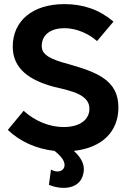

<svg xmlns="http://www.w3.org/2000/svg" viewBox="-20 -728 621 934"><path d="M314 -416C223 -440 183 -462 183 -504C183 -563 232 -591 294 -591C351 -591 413 -564 452 -528L532 -623C463 -681 386 -708 293 -708C139 -708 42 -627 42 -501C42 -393 124 -337 245 -305C331 -285 415 -267 415 -199C415 -149 373 -110 289 -110C222 -110 151 -138 95 -189L18 -96C77 -40 155 -4 245 6C275 29 294 53 294 74C294 77 294 80 293 83C289 98 276 106 260 106C250 106 239 103 228 97L218 171C234 178 261 186 289 186C329 186 371 171 384 122C386 114 388 105 388 96C388 66 372 35 339 6C478 -9 556 -89 556 -205C556 -338 453 -376 314 -416Z"/></svg>

Font: Arthouse Owned
Style: Bold
Weight: 700
Designer: Jeremy Tribby
Foundry: Tribby Type
Version: Version 1.000;PS 001.000;hotconv 1.0.88;makeotf.lib2.5.64775